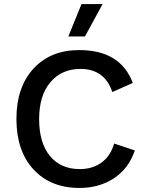

<svg xmlns="http://www.w3.org/2000/svg" viewBox="-20 -917 724 947"><path d="M382 -897H486L399 -737H317ZM645 -175Q615 -86 542.5 -38Q470 10 372 10Q229 10 145 -81.5Q61 -173 61 -330Q61 -487 145 -578.5Q229 -670 371 -670Q574 -670 635 -508L534 -463Q496 -577 377 -577Q284 -577 228.5 -511.5Q173 -446 173 -330Q173 -213 226 -148Q279 -83 374 -83Q436 -83 480.5 -115Q525 -147 543 -209Z"/></svg>

Font: Elaine Sans Medium
Style: Regular
Weight: 500
Designer: Wei Huang
Foundry: Wei Huang
Version: Version 2.001;December 24, 2019;FontCreator 12.0.0.2547 64-b